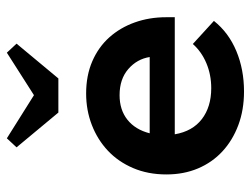

<svg xmlns="http://www.w3.org/2000/svg" viewBox="-108 -634 749 574"><g transform="rotate(-90 267.0 -347.5)"><path d="M280 7Q225 7 179.5 -10Q134 -27 101 -57.5Q68 -88 50 -130.5Q32 -173 32 -225Q32 -280 51 -324.5Q70 -369 103 -400Q136 -431 180 -448Q224 -465 274 -465Q328 -465 370.5 -446.5Q413 -428 442 -395.5Q471 -363 486.5 -319.5Q502 -276 502 -226V-200H152Q161 -147 197.5 -119Q234 -91 290 -91Q330 -91 364.5 -105.5Q399 -120 422 -146L491 -83Q456 -39 401 -16Q346 7 280 7ZM269 -365Q225 -365 195.5 -341.5Q166 -318 155 -275H383Q377 -313 347 -339Q317 -365 269 -365ZM269 -621 396 -702 423 -673 319 -548H217L113 -673L140 -702Z"/></g></svg>

Font: Tilda Sans Bold
Style: Regular
Weight: 700
Designer: ParaType Ltd
Foundry: ParaType Ltd
Version: Version 1.009